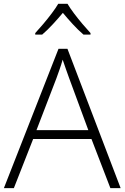

<svg xmlns="http://www.w3.org/2000/svg" viewBox="-20 -967 641 987"><path d="M547.4 0 450.2 -252.4H150.4L51.3 0H0L280.8 -716.3H326.7L600.1 0ZM434.1 -297.9 335.4 -565.4Q329.6 -580.6 320.1 -608.2Q310.5 -635.7 302.2 -660.2Q294.9 -634.8 285.9 -609.1Q276.9 -583.5 270 -564.5L167.5 -297.9ZM327.1 -947.3Q339.4 -926.3 360.1 -898.7Q380.9 -871.1 403.8 -844Q426.8 -816.9 445.3 -796.9V-789.1H409.2Q381.8 -812.5 354 -842.8Q326.2 -873 303.2 -900.9Q279.8 -873 252 -842.8Q224.1 -812.5 196.8 -789.1H161.1V-796.9Q179.7 -816.9 202.6 -844Q225.6 -871.1 246.3 -898.7Q267.1 -926.3 279.3 -947.3Z"/></svg>

Font: Open Sans Light
Style: Regular
Weight: 300
Designer: Monotype Design Team
Foundry: Monotype Imaging Inc.
Version: Version 3.000; ttfautohint (v1.8.4)